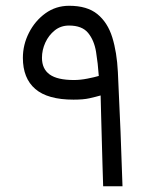

<svg xmlns="http://www.w3.org/2000/svg" viewBox="-20 -648 541 668"><path d="M59.6 -446.8Q59.6 -492.2 80.6 -533.7Q101.6 -575.2 137.9 -601.6Q174.3 -627.9 220.7 -627.9Q283.2 -627.9 318.8 -598.9Q354.5 -569.8 370.6 -518.1Q386.7 -466.3 390.1 -397.5Q395.5 -286.6 399.4 -189.2Q403.3 -91.8 406.2 0H338.9Q337.9 -28.8 336.7 -71.5Q335.4 -114.3 334.2 -160.9Q333 -207.5 331.8 -248.8Q330.6 -290 330.1 -315.9Q313 -311 291.7 -306.2Q270.5 -301.3 235.8 -301.3Q146 -301.3 102.8 -338.4Q59.6 -375.5 59.6 -446.8ZM220.2 -559.1Q191.4 -559.1 170.4 -542.2Q149.4 -525.4 137.7 -499.8Q126 -474.1 126 -446.8Q126 -408.2 152.8 -388.9Q179.7 -369.6 237.3 -369.6Q259.3 -369.6 284.2 -374.5Q309.1 -379.4 323.7 -383.8Q320.8 -427.2 314.2 -467.5Q307.6 -507.8 286.6 -533.4Q265.6 -559.1 220.2 -559.1Z"/></svg>

Font: Vazir Light UI
Style: Light-UI
Weight: 300
Designer: Saber Rastikerdar
Foundry: Saber Rastikerdar
Version: Version 30.0.0